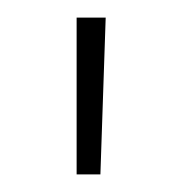

<svg xmlns="http://www.w3.org/2000/svg" viewBox="-20 -702 203 218"><path d="M100 -682 94 -504H67V-682Z"/></svg>

Font: Human Sans ExtraLight
Style: Regular
Weight: 200
Designer: Tim Radville
Foundry: Continuum
Version: Version 1.000;FEAKit 1.0